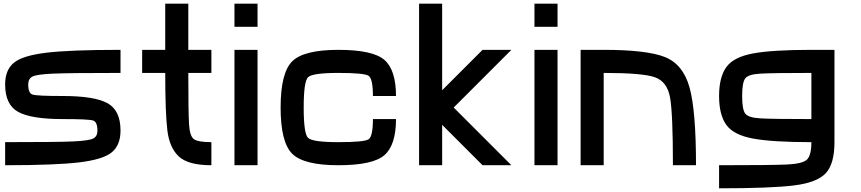

<svg xmlns="http://www.w3.org/2000/svg" viewBox="-20 -895 4665 1040"><path d="M7.8 -125Q289.1 -125 375 -128.9Q460.9 -132.8 484.4 -144.5Q507.8 -156.2 507.8 -187.5Q507.8 -234.4 484.4 -242.2Q460.9 -250 320.3 -250Q148.4 -250 78.1 -289.1Q7.8 -328.1 7.8 -437.5Q7.8 -515.6 54.7 -554.7Q101.6 -593.8 230.5 -609.4Q359.4 -625 632.8 -625V-500Q351.6 -500 265.6 -496.1Q179.7 -492.2 156.2 -480.5Q132.8 -468.8 132.8 -437.5Q132.8 -390.6 156.2 -382.8Q179.7 -375 320.3 -375Q492.2 -375 562.5 -335.9Q632.8 -296.9 632.8 -187.5Q632.8 -109.4 585.9 -70.3Q539.1 -31.2 410.2 -15.6Q281.2 0 7.8 0Z M875 -500H750V-625H875V-875H1000V-625H1125V-500H1000Q1000 -289.1 1003.9 -222.7Q1007.8 -156.2 1031.2 -140.6Q1054.7 -125 1125 -125V0Q1000 0 949.2 -46.9Q898.4 -93.8 886.7 -187.5Q875 -281.2 875 -500Z M1375 -875V-750H1250V-875ZM1375 0H1250V-625H1375Z M1500 -312.5Q1500 -500 1562.5 -562.5Q1625 -625 1812.5 -625Q2000 -625 2062.5 -570.3Q2125 -515.6 2125 -375H2000Q2000 -468.8 1976.6 -484.4Q1953.1 -500 1812.5 -500Q1671.9 -500 1648.4 -476.6Q1625 -453.1 1625 -312.5Q1625 -171.9 1648.4 -148.4Q1671.9 -125 1812.5 -125Q1953.1 -125 1976.6 -140.6Q2000 -156.2 2000 -250H2125Q2125 -109.4 2062.5 -54.7Q2000 0 1812.5 0Q1625 0 1562.5 -62.5Q1500 -125 1500 -312.5Z M2375 -875V-406.2L2593.8 -625H2750L2437.5 -312.5L2750 0H2593.8L2375 -218.8V0H2250V-875Z M3000 -875V-750H2875V-875ZM3000 0H2875V-625H3000Z M3250 0H3125V-625H3250Q3484.4 -625 3582 -585.9Q3679.7 -546.9 3714.8 -421.9Q3750 -296.9 3750 0H3625Q3625 -281.2 3609.4 -367.2Q3593.8 -453.1 3527.3 -476.6Q3460.9 -500 3250 -500Z M4375 -250V-500Q4164.1 -500 4097.7 -496.1Q4031.2 -492.2 4015.6 -468.8Q4000 -445.3 4000 -375Q4000 -304.7 4015.6 -281.2Q4031.2 -257.8 4097.7 -253.9Q4164.1 -250 4375 -250ZM3875 0Q4156.2 0 4242.2 -3.9Q4328.1 -7.8 4351.6 -31.2Q4375 -54.7 4375 -125Q4164.1 -125 4058.6 -144.5Q3953.1 -164.1 3914.1 -218.8Q3875 -273.4 3875 -375Q3875 -476.6 3914.1 -531.2Q3953.1 -585.9 4058.6 -605.5Q4164.1 -625 4375 -625H4500V-125Q4500 -7.8 4453.1 43Q4406.2 93.8 4281.2 109.4Q4156.2 125 3875 125Z"/></svg>

Font: CraftyPE
Style: Regular
Weight: 400
Designer: Erek Butcher
Foundry: Haunted Coop
Version: Version 0.018;April 4, 2024;FontCreator 15.0.0.2962 64-bit